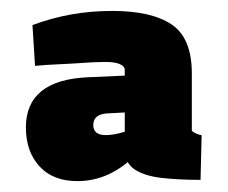

<svg xmlns="http://www.w3.org/2000/svg" viewBox="-20 -683 420 353"><path d="M348.7 -352.3Q309.7 -352.3 278 -355.8Q246.3 -359.3 227.9 -371.3Q209.4 -383.3 209.4 -408.3V-553.9Q209.4 -561.9 198.4 -565.9Q187.4 -569.9 165.4 -568.9Q153.4 -568.9 132.9 -567.4Q112.4 -565.9 88.9 -564.9Q65.4 -563.9 44.4 -561.9L39.7 -636.9Q74.7 -649.9 110.7 -656.4Q146.7 -662.9 186.7 -662.9Q258.7 -662.9 295.7 -637.9Q332.7 -612.9 332.7 -547.9V-442.3Q336.7 -439.3 341.2 -437.3Q345.7 -435.3 350.7 -434.3ZM122.1 -350Q77.5 -350 52.6 -377.2Q27.6 -404.4 27.6 -448.6Q27.6 -536.1 142.4 -541L243.9 -545.5V-478.1L175.7 -474.4Q163.6 -473.4 157.5 -468Q151.5 -462.7 151.5 -453Q151.5 -434.6 174.7 -434.6Q188.3 -434.6 206.2 -439.9Q224.1 -445.2 239 -453L229.6 -398.4Q206.8 -375.2 179.9 -362.6Q152.9 -350 122.1 -350Z"/></svg>

Font: TitilliumWeb ExtraLight
Style: Regular
Weight: 400
Designer: Mohamed Gaber, Accademia di Belle Arti di Urbino and others
Foundry: Kief Type Foundry, Accademia di Belle Arti di Urbino and others
Version: Version 3.000; ttfautohint (v1.8.2)